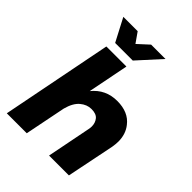

<svg xmlns="http://www.w3.org/2000/svg" viewBox="-264 -1080 1211 1211"><g transform="rotate(45 341.0 -475.0)"><path d="M575 0H398L456 -294Q459 -307 459 -320Q459 -352 441 -374.5Q423 -397 380 -397Q340 -397 305.5 -368Q271 -339 254 -275L199 0H21L167 -742H346L292 -469Q356 -548 459 -548Q559 -548 608 -484Q645 -438 645 -371Q645 -350 640 -320ZM347.5 -797H190.5L110.5 -950H238.5L285.5 -883L358.5 -950H486.5Z"/></g></svg>

Font: Argentum Novus
Style: Bold Italic
Weight: 700
Designer: Julieta Ulanovsky (font) & Cristiano Sobral (main changes)
Foundry: Julieta Ulanovsky (font) & Cristiano Sobral (main changes)
Version: Version 3.00;November 27, 2020;FontCreator 13.0.0.2655 64-bi